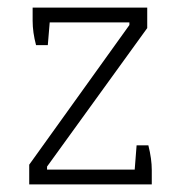

<svg xmlns="http://www.w3.org/2000/svg" viewBox="-20 -486 476 506"><path d="M57 -52 321 -420V-427H111L106 -367H75Q66 -401 66 -431V-466H368V-412L104 -47V-39H335L340 -103H371Q380 -67 380 -38V0H57Z"/></svg>

Font: Athiti Light
Style: Regular
Weight: 300
Designer: CadsonDemak Team
Foundry: CadsonDemak
Version: Version 1.032